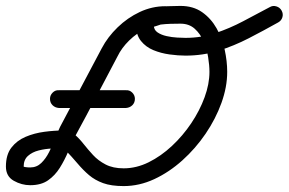

<svg xmlns="http://www.w3.org/2000/svg" viewBox="-25 -599 976 649"><path d="M174 -294Q288 -294 401 -294Q413 -295 422 -286Q431 -277 431 -265Q431 -252 422.5 -243.5Q414 -235 401 -234Q287 -234 174 -234Q161 -235 152.5 -243.5Q144 -252 144 -265Q144 -277 153 -286Q162 -295 174 -294ZM564 -548Q564 -536 555 -527Q546 -518 534 -518Q501 -518 469 -502.5Q437 -487 411.5 -462Q386 -437 372 -408Q337 -342 302 -275Q267 -208 231 -142Q218 -116 205.5 -86.5Q193 -57 177 -31.5Q161 -6 137.5 10.5Q114 27 77 27Q48 27 21.5 12Q-5 -3 -5 -36Q-5 -76 13.5 -100Q32 -124 61.5 -136.5Q91 -149 125 -153.5Q159 -158 190 -158Q211 -158 226.5 -145Q242 -132 257 -113Q272 -94 289.5 -75Q307 -56 332 -43Q357 -30 393 -30Q436 -30 477.5 -50.5Q519 -71 556 -105.5Q593 -140 621.5 -182.5Q650 -225 666.5 -270Q683 -315 683 -356Q683 -378 678.5 -406Q674 -434 663 -459.5Q652 -485 633 -502Q614 -519 585 -519Q568 -519 551.5 -518.5Q535 -518 518 -516Q516 -515 504.5 -511.5Q493 -508 493 -508Q492 -507 493 -509Q494 -510 494.5 -512Q495 -514 495 -513Q495 -498 507.5 -489.5Q520 -481 538 -477Q556 -473 574 -472Q592 -471 602 -471Q655 -471 703 -487Q751 -503 796.5 -527Q842 -551 887 -575Q897 -581 909 -577.5Q921 -574 927 -563Q933 -552 929.5 -540.5Q926 -529 915 -523Q865 -495 815.5 -469.5Q766 -444 713.5 -427.5Q661 -411 602 -411Q577 -411 548 -415Q519 -419 493.5 -429.5Q468 -440 451.5 -460.5Q435 -481 435 -513Q435 -539 451.5 -552.5Q468 -566 492 -571.5Q516 -577 541.5 -578Q567 -579 585 -579Q628 -579 658 -558Q688 -537 707 -503.5Q726 -470 734.5 -431Q743 -392 743 -356Q743 -305 723.5 -251Q704 -197 670 -147Q636 -97 591.5 -57Q547 -17 496.5 6.5Q446 30 393 30Q351 30 323.5 20Q296 10 276 -7Q256 -24 237 -46.5Q218 -69 194 -94Q189 -98 190 -98Q173 -98 150.5 -97Q128 -96 106 -90.5Q84 -85 69.5 -72Q55 -59 55 -36Q55 -35 62 -34Q69 -33 77 -33Q99 -33 114.5 -48Q130 -63 141 -85Q152 -107 161 -130Q170 -153 178 -170Q213 -236 248.5 -303Q284 -370 319 -436Q339 -474 372.5 -506.5Q406 -539 447.5 -558.5Q489 -578 534 -578Q546 -578 555 -569Q564 -560 564 -548Z"/></svg>

Font: FRB American Cursive Guidelines Arrows
Style: Bold Italic
Weight: 700
Italic angle: -25°
Version: Version 2.0;Modular Font Editor K font №1